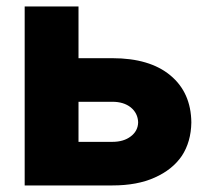

<svg xmlns="http://www.w3.org/2000/svg" viewBox="-20 -565 639 585"><path d="M156.7 -254.9V-387.7H322.3Q436 -387.7 499 -335.4Q562 -283.2 563 -191.9Q562 -132.8 534.2 -90.3Q505.4 -47.9 451.2 -23.9Q398.4 0 322.3 0H55.2V-545.4H219.2V-132.8H322.3Q356.9 -132.8 378.4 -149.4Q400.4 -166 400.9 -192.4Q399.9 -220.2 378.4 -237.8Q356.9 -254.9 322.3 -254.9Z"/></svg>

Font: My Font
Style: Regular
Weight: 500
Designer: Rasmus Andersson
Foundry: rsms
Version: Version 0.001